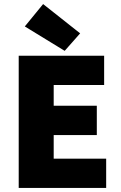

<svg xmlns="http://www.w3.org/2000/svg" viewBox="-20 -924 596 944"><path d="M72 0V-650H492V-506H244V-404H456V-260H244V-144H502V0ZM298 -674 102 -794 192 -904 374 -760Z"/></svg>

Font: Assistant ExtraLight ExtraBold
Style: Regular
Weight: 800
Version: Version 3.000